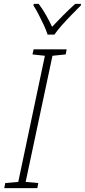

<svg xmlns="http://www.w3.org/2000/svg" viewBox="-20 -968 437 988"><path d="M2 0 7 -26 74 -32 211 -681 147 -688 153 -714H323L318 -688L250 -681L112 -32L177 -26L172 0ZM225 -790Q218 -812 205.5 -839Q193 -866 179 -893Q165 -920 152 -940L154 -948H179Q199 -922 217 -890Q235 -858 248 -830Q274 -858 306 -890Q338 -922 367 -948H397L396 -940Q376 -920 350 -893.5Q324 -867 299.5 -839.5Q275 -812 260 -790Z"/></svg>

Font: Noto Sans Disp ExtLt
Style: Italic
Weight: 200
Italic angle: -12°
Designer: Monotype Design Team
Foundry: Monotype Imaging Inc.
Version: Version 2.000;GOOG;noto-source:20170915:90ef993387c0